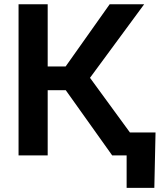

<svg xmlns="http://www.w3.org/2000/svg" viewBox="-20 -748 792 924"><path d="M69.3 0V-727.5H209.5V-428.2H295.9L507.8 -727.5H673.8L413.1 -373.5L686 0H520L296.4 -314H209.5V0ZM589.4 156.2V0H548.3V-110.4H728.5L722.7 156.2Z"/></svg>

Font: Inter
Style: 650
Weight: 650
Designer: Rasmus Andersson
Foundry: rsms
Version: Version 4.001;git-66647c0bb